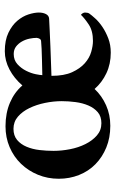

<svg xmlns="http://www.w3.org/2000/svg" viewBox="143 -626 492 819"><g transform="rotate(-90 389.5 -217.0)"><path d="M249 -406Q220 -406 201.5 -390.5Q183 -375 172.5 -350Q162 -325 158.5 -295Q155 -265 155 -235Q155 -201 162 -165Q169 -129 184 -99Q199 -69 221 -50Q243 -31 273 -31Q302 -31 320 -46.5Q338 -62 348.5 -86.5Q359 -111 363 -141Q367 -171 367 -200Q367 -235 359.5 -271.5Q352 -308 337.5 -338Q323 -368 301 -387Q279 -406 249 -406ZM568 -405Q542 -405 524.5 -389Q507 -373 496.5 -352Q486 -331 482 -311Q478 -291 478 -283Q481 -283 500.5 -283.5Q520 -284 544 -284.5Q568 -285 590 -286Q612 -287 620 -288Q629 -288 632.5 -293.5Q636 -299 637 -307Q637 -321 633.5 -338Q630 -355 621.5 -370Q613 -385 600 -395Q587 -405 568 -405ZM624 -67Q667 -67 694 -85Q721 -103 735 -118Q738 -117 741.5 -111.5Q745 -106 745 -101Q745 -96 744 -91Q743 -86 741 -83Q734 -73 719.5 -57Q705 -41 683.5 -26.5Q662 -12 634.5 -1.5Q607 9 574 9Q526 9 486.5 -9.5Q447 -28 419 -60Q390 -29 349.5 -11Q309 7 262 7Q211 7 169.5 -10Q128 -27 98 -56.5Q68 -86 52 -126.5Q36 -167 36 -213Q36 -260 53 -301.5Q70 -343 100 -374Q130 -405 171 -422.5Q212 -440 260 -440Q316 -440 360.5 -421Q405 -402 434 -368Q464 -403 502 -423Q540 -443 580 -443Q627 -443 659 -427.5Q691 -412 710 -389.5Q729 -367 737 -342Q745 -317 745 -298Q745 -280 738.5 -267.5Q732 -255 719 -254Q700 -253 668 -251.5Q636 -250 600.5 -248.5Q565 -247 531.5 -246Q498 -245 475 -244Q475 -190 490.5 -156Q506 -122 528.5 -102Q551 -82 577 -74.5Q603 -67 624 -67Z"/></g></svg>

Font: Vermiglione SemiBold
Style: Regular
Weight: 600
Version: Version 1.000